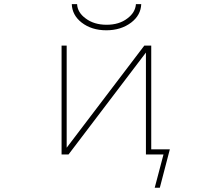

<svg xmlns="http://www.w3.org/2000/svg" viewBox="-20 -762 1040 918"><path d="M719.7 135.7 761.7 -23.4H677.7V-510.7L307.6 -23.4H274.4V-543.9H298.8V-55.7L669.9 -543.9H703.1V-47.9H792L744.1 135.7ZM370.1 -654.3Q325.2 -689.5 323.2 -742.2H348.6Q350.6 -702.1 389.6 -673.8Q429.7 -643.6 489.7 -643.6Q549.8 -643.6 588.9 -673.8Q627 -702.1 629.9 -742.2H655.3Q653.3 -689.5 607.4 -654.3Q558.6 -617.2 488.3 -617.2Q418 -617.2 370.1 -654.3Z"/></svg>

Font: Mgen+ 1mn thin
Style: Regular
Weight: 100
Designer: [Source Han Sans]
Ryoko NISHIZUKA  (kana & ideographs); Paul D. Hunt (Latin, Greek & Cyrillic); Wenlong ZHANG  (bopomofo
Version: Version 1.059.20150602